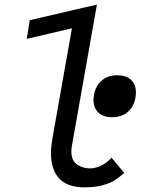

<svg xmlns="http://www.w3.org/2000/svg" viewBox="-20 -810 640 842"><path d="M203.5 -137.5Q203.5 -165.5 210 -203.5L295.5 -686L97.5 -639.5L110.5 -721.5L405 -790L295 -168.5Q293 -157 293 -145.5Q293 -105.5 318 -88.5Q343 -71.5 373.5 -71.5Q400 -71.5 425.5 -84.5Q451 -97.5 469 -118.5L525 -51.5Q502 -32 483 -19.5Q464 -7 431 2.2Q398 11.5 350 11.5Q275 11.5 239.2 -27.8Q203.5 -67 203.5 -137.5ZM390 -372Q390 -384 392 -394Q399.5 -434.5 426.5 -457.2Q453.5 -480 494.5 -480Q533 -480 554.5 -460Q576 -440 576 -404.5Q576 -392.5 574 -382Q567 -341.5 540 -318.8Q513 -296 472 -296Q433 -296 411.5 -316.2Q390 -336.5 390 -372Z"/></svg>

Font: JuliaMono
Style: Italic
Weight: 400
Italic angle: -9°
Monospace: yes
Designer: cormullion
Foundry: corm
Version: Version 0.057; ttfautohint (v1.8.4)